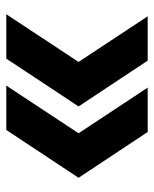

<svg xmlns="http://www.w3.org/2000/svg" viewBox="39 -538 480 598"><g transform="rotate(90 279.0 -239.0)"><path d="M172.9 -243.7 30.8 -459H168.9L311.5 -243.7L162.6 -18.6H24.4ZM395 -243.7 252.9 -459H391.1L533.7 -243.7L384.8 -18.6H246.6Z"/></g></svg>

Font: Sangha Kali
Style: Regular
Weight: 400
Designer: Seslavinskaya Anna
Foundry: Popkern
Version: Version 2.000;PS 002.000;hotconv 1.0.88;makeotf.lib2.5.64775